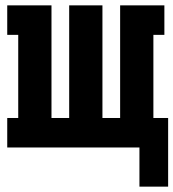

<svg xmlns="http://www.w3.org/2000/svg" viewBox="-20 -550 647 716"><path d="M607 146H500V0H7V-110H48V-420H7V-530H172V-110H238V-530H362V-110H428V-530H593V-420H552V-110H607Z"/></svg>

Font: Iosevka Curly Slab XBdEx
Style: Regular
Weight: 800
Width: 7
Monospace: yes
Designer: Belleve Invis
Foundry: Belleve Invis
Version: Version 11.0.0; ttfautohint (v1.8.3)